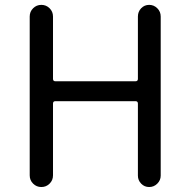

<svg xmlns="http://www.w3.org/2000/svg" viewBox="-20 -753 768 773"><path d="M99.6 -46.9V-686.5Q99.6 -706.1 113.3 -719.7Q127 -733.4 146.5 -733.4Q166 -733.4 179.7 -719.7Q193.4 -706.1 193.4 -686.5V-435.5Q193.4 -425.8 203.1 -425.8H525.4Q535.2 -425.8 535.2 -435.5V-686.5Q535.2 -706.1 548.3 -719.7Q561.5 -733.4 580.6 -733.4Q599.6 -733.4 613.3 -719.7Q627 -706.1 627 -686.5V-45.9Q627 -27.3 613.3 -13.7Q599.6 0 580.6 0Q561.5 0 548.3 -13.7Q535.2 -27.3 535.2 -45.9V-335.9Q535.2 -345.7 525.4 -345.7H203.1Q193.4 -345.7 193.4 -335.9V-46.9Q193.4 -27.3 179.7 -13.7Q166 0 146.5 0Q127 0 113.3 -13.7Q99.6 -27.3 99.6 -46.9Z"/></svg>

Font: irohamaru Regular
Style: Regular
Weight: 400
Designer: [Source Han Sans]
Ryoko NISHIZUKA  (kana & ideographs); Paul D. Hunt (Latin, Greek & Cyrillic); Wenlong ZHANG  (bopomofo
Version: Version 1.00